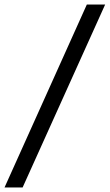

<svg xmlns="http://www.w3.org/2000/svg" viewBox="-29 -727 485 849"><path d="M71 102H-9L355 -707H436Z"/></svg>

Font: Hind Guntur
Style: Regular
Weight: 400
Version: Version 1.000;PS 1.0;hotconv 1.0.86;makeotf.lib2.5.63406; tt